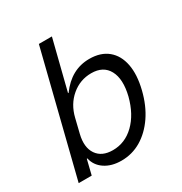

<svg xmlns="http://www.w3.org/2000/svg" viewBox="-166 -824 908 957"><g transform="rotate(-30 287.5 -345.0)"><path d="M259.2 10Q202.5 10 164.2 -15.8Q125.8 -41.7 116.7 -85H113.3L92.5 0H17.5L192.5 -700H267.5L195.8 -415H199.2Q268.3 -510 372.5 -510Q437.5 -510 477.9 -476.7Q518.3 -443.3 530 -383.3Q541.7 -323.3 521.7 -242.5Q502.5 -165 463.8 -108.3Q425 -51.7 372.9 -20.8Q320.8 10 259.2 10ZM248.3 -56.7Q318.3 -56.7 371.7 -108.3Q425 -160 448.3 -250Q470 -339.2 442.1 -391.2Q414.2 -443.3 345 -443.3Q280.8 -443.3 231.3 -401.7Q181.7 -360 165 -290.8L145 -209.2Q128.3 -140 156.7 -98.3Q185 -56.7 248.3 -56.7Z"/></g></svg>

Font: Funnel Sans Light Light
Style: Italic
Weight: 300
Italic angle: -14.036°
Version: Version 1.000